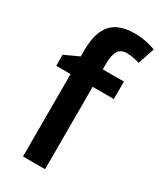

<svg xmlns="http://www.w3.org/2000/svg" viewBox="-194 -835 761 904"><g transform="rotate(30 187.0 -382.5)"><path d="M328 -448V-543H213V-575C214 -637 231 -666 274 -666C300 -666 323 -660 344 -654L374 -744C343 -756 305 -765 260 -765C150 -765 93 -712 93 -575V-544L15 -508V-448H93V0H213V-448Z"/></g></svg>

Font: Noto Sans Arabic SemCond SemBd
Style: Regular
Weight: 600
Width: 4
Designer: Monotype Design Team, Nadine Chahine, Nizar Qandah and Khaled Hosny
Foundry: Monotype Imaging Inc.
Version: Version 2.012